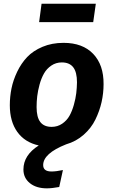

<svg xmlns="http://www.w3.org/2000/svg" viewBox="-20 -778 615 1040"><path d="M499 -757.8 484.9 -658.2H191.9L205.1 -757.8ZM324.2 -545.9Q427.7 -545.9 484.9 -486.1Q542 -426.3 541 -321.8Q541 -273.4 530.3 -225.3Q519.5 -177.2 496.8 -130.6Q474.1 -84 433.1 -47.9Q392.1 -11.7 337.9 3.9Q213.9 53.2 213.9 116.2Q213.9 150.9 258.8 150.9Q284.2 150.9 320.8 143.1L300.8 234.9Q261.2 242.2 233.9 242.2Q176.8 242.2 141.8 214.1Q106.9 186 106.9 140.1Q106.9 62.5 189.9 9.8Q114.3 -6.8 73.7 -63.5Q33.2 -120.1 33.2 -208Q33.2 -253.9 42.2 -298.8Q51.3 -343.8 73 -389.2Q94.7 -434.6 127 -468.8Q159.2 -502.9 210.2 -524.4Q261.2 -545.9 324.2 -545.9ZM259.8 -90.8Q291.5 -90.8 316.7 -107.9Q341.8 -125 356.2 -150.6Q370.6 -176.3 380.1 -210.2Q389.6 -244.1 393.1 -273.4Q396.5 -302.7 397 -332Q397 -387.7 376.5 -413.8Q356 -439.9 314.9 -439.9Q283.2 -439.9 258.1 -422.9Q232.9 -405.8 218.3 -379.9Q203.6 -354 194.3 -320.1Q185.1 -286.1 181.6 -256.6Q178.2 -227.1 178.2 -198.2Q178.2 -142.6 198.5 -116.7Q218.8 -90.8 259.8 -90.8Z"/></svg>

Font: FiraGO SemiBold
Style: Italic
Weight: 600
Italic angle: -8°
Designer: bBox Type GmbH
Foundry: bBox Type GmbH
Version: Version 1.001;PS 001.001;hotconv 1.0.88;makeotf.lib2.5.64775